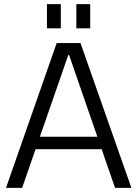

<svg xmlns="http://www.w3.org/2000/svg" viewBox="-20 -908 663 928"><path d="M254 -700H369L615 0H536L314 -642H310L87 0H9ZM136 -247H487V-187H136ZM274 -888V-771H207V-888ZM416 -888V-771H349V-888Z"/></svg>

Font: Pathway Extreme 8pt Thin Light
Style: Regular
Weight: 300
Version: Version 1.001;gftools[0.9.26]